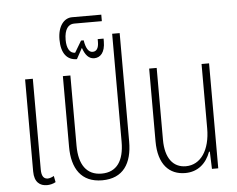

<svg xmlns="http://www.w3.org/2000/svg" viewBox="-55 -867 1165 942"><g transform="rotate(-5 527.5 -396.0)"><path d="M139 9C152 9 168 6 182 -2L176 -33C168 -28 155 -23 146 -23C126 -23 115 -37 115 -70V-517H77V-64C77 -10 105 9 139 9Z M411 9C515 9 559 -62 559 -169V-703H522V-171C522 -78 486 -24 411 -24C337 -24 300 -78 300 -171V-517H263V-169C263 -62 308 9 411 9Z M424 -591C454 -591 478 -614 478 -669V-683H449V-669C449 -638 438 -623 419 -623C399 -623 386 -644 380 -683H367L333 -626C307 -626 292 -651 292 -693C292 -745 312 -769 340 -769H477V-801H333C294 -801 262 -764 262 -697C262 -630 290 -594 339 -594L368 -647C380 -611 398 -591 424 -591Z M820 9C882 9 924 -28 945 -85H949L952 0H983V-517H946V-200C946 -93 899 -24 826 -24C763 -24 725 -73 725 -163V-517H688V-159C688 -44 742 9 820 9Z"/></g></svg>

Font: Noto Sans Thai UI ExtCond ExtLt
Style: Regular
Weight: 200
Width: 2
Designer: Monotype Design Team
Foundry: Monotype Imaging Inc.
Version: Version 2.000